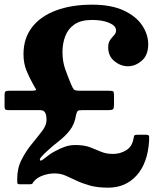

<svg xmlns="http://www.w3.org/2000/svg" viewBox="-20 -788 712 842"><path d="M55.5 -2Q55 -49 74.2 -87Q93.5 -125 119 -156Q144.5 -187 164.2 -212.8Q184 -238.5 184 -261Q184 -283 178 -294Q172 -305 156 -305H21.5Q9.5 -305 4.8 -307Q0 -309 0 -322V-372Q0 -384 4.2 -387Q8.5 -390 20 -390H115Q141.5 -390 138 -396Q134.5 -402 126.5 -416Q109.5 -446 96.2 -478.2Q83 -510.5 83 -550Q83 -620 120.5 -668.5Q158 -717 225.8 -742.2Q293.5 -767.5 384 -767.5Q467.5 -767.5 522 -742.2Q576.5 -717 603.2 -677Q630 -637 630 -593.5Q630 -546.5 602 -522Q574 -497.5 541 -497.5Q509.5 -497.5 482 -519.5Q454.5 -541.5 454.5 -580.5Q454.5 -601 463.2 -613Q472 -625 480.5 -634Q489 -643 489 -654.5Q489 -675 458.8 -687.8Q428.5 -700.5 384 -700.5Q334.5 -700.5 306.2 -680.8Q278 -661 266 -629Q254 -597 254 -560Q254 -518 266.5 -483.2Q279 -448.5 292.5 -416.5Q299.5 -400 304.5 -395Q309.5 -390 334 -390H457.5Q473.5 -390 476.8 -386.8Q480 -383.5 480 -368V-329.5Q480 -313.5 475.8 -309.2Q471.5 -305 455 -305H341.5Q324.5 -305 321 -301.8Q317.5 -298.5 314 -286Q307.5 -243.5 286.2 -216.5Q265 -189.5 237.8 -168.8Q210.5 -148 184.5 -123.5Q171.5 -112 161.2 -100Q151 -88 157 -84Q160 -82 170 -89.5Q180 -97 194.2 -108Q208.5 -119 223.5 -126Q245.5 -138 266.2 -145Q287 -152 309.5 -152Q349.5 -152 375 -142.2Q400.5 -132.5 422.8 -122.8Q445 -113 475.5 -113Q507 -113 532.5 -128.5Q558 -144 564.5 -175.5Q567.5 -186.5 568 -191.8Q568.5 -197 584 -197H620Q633.5 -197 634 -190.2Q634.5 -183.5 634 -171.5Q628 -73 579.5 -19Q531 35 454.5 35Q407 35 373.5 25.5Q340 16 314.8 3.8Q289.5 -8.5 267.2 -18Q245 -27.5 219.5 -27.5Q194 -27.5 169 -18.8Q144 -10 130.5 5.5Q124.5 11.5 123 15.8Q121.5 20 110.5 20H66Q56 20 55.8 13Q55.5 6 55.5 -2Z"/></svg>

Font: Besley* Narrow
Style: Bold
Weight: 700
Width: 4
Designer: Owen Earl
Foundry: indestructible type*
Version: Version 3.000; ttfautohint (v1.8.3)